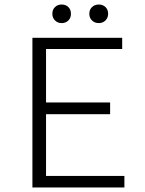

<svg xmlns="http://www.w3.org/2000/svg" viewBox="-20 -827 640 847"><path d="M252 -725.1Q234.4 -725.1 222.7 -736.8Q210.9 -748.5 210.9 -766.1Q210.9 -784.7 222.7 -795.9Q234.4 -807.1 252 -807.1Q270 -807.1 281.5 -795.9Q293 -784.7 293 -766.1Q293 -748 281.5 -736.6Q270 -725.1 252 -725.1ZM416 -725.1Q397.9 -725.1 386 -736.6Q374 -748 374 -766.1Q374 -784.7 386 -795.9Q397.9 -807.1 416 -807.1Q433.6 -807.1 445.3 -795.9Q457 -784.7 457 -766.1Q457 -748.5 445.3 -736.8Q433.6 -725.1 416 -725.1ZM123 0V-660.2H519V-610.8H183.1V-375H465.8V-323.2H183.1V-50.8H528.8V0Z"/></svg>

Font: Office Code Pro Light
Style: Regular
Weight: 300
Designer: Nathan Rutzky & Paul D. Hunt
Foundry: Adobe Systems Incorporated
Version: Version 1.004;PS 001.004;hotconv 1.0.70;makeotf.lib2.5.58329